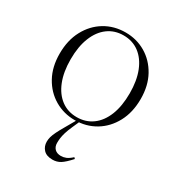

<svg xmlns="http://www.w3.org/2000/svg" viewBox="-176 -617 899 971"><g transform="rotate(30 273.5 -132.0)"><path d="M273.5 -8Q325.5 -8 364.5 -36.5Q403.5 -65 424.8 -118.5Q446 -172 446 -246.5Q446 -320 424.8 -373.5Q403.5 -427 364.8 -456Q326 -485 273.5 -485Q221.5 -485 182.8 -456.5Q144 -428 122.5 -374.5Q101 -321 101 -246.5Q101 -173 122.2 -119.5Q143.5 -66 182.2 -37Q221 -8 273.5 -8ZM272 10Q208 10 154.8 -21.2Q101.5 -52.5 70 -109.5Q38.5 -166.5 38.5 -243.5Q38.5 -322 69.8 -380.2Q101 -438.5 154.5 -470.8Q208 -503 275 -503Q339.5 -503 392.5 -471.8Q445.5 -440.5 477 -383.5Q508.5 -326.5 508.5 -249.5Q508.5 -171 477 -112.5Q445.5 -54 392 -22Q338.5 10 272 10ZM280 46.5Q268 73.5 262.2 92.8Q256.5 112 254.8 126.2Q253 140.5 253 154Q253 176 266 189Q279 202 302.5 202Q317 202 331.8 196Q346.5 190 365 173L371.5 180Q340.5 214.5 320.2 227Q300 239.5 274.5 239.5Q239.5 239.5 222 220.8Q204.5 202 204.5 174.5Q204.5 161 208.2 147Q212 133 221.8 113Q231.5 93 249.5 62.5L286.5 -2H301.5Z"/></g></svg>

Font: Newsreader 60pt Light
Style: Regular
Weight: 300
Designer: Hugues Gentile
Foundry: Production Type
Version: Version 1.003